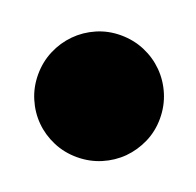

<svg xmlns="http://www.w3.org/2000/svg" viewBox="-65 -345 427 418"><g transform="rotate(20 148.5 -136.0)"><path d="M9.8 -135.7Q9.8 -165 20.8 -190.7Q31.7 -216.3 50.8 -235.6Q69.8 -254.9 95.5 -266.1Q121.1 -277.3 150.4 -277.3Q179.7 -277.3 205.6 -266.4Q231.4 -255.4 250.7 -236.1Q270 -216.8 281 -190.9Q292 -165 292 -135.7Q292 -106.4 280.8 -80.8Q269.5 -55.2 250.5 -36.1Q231.4 -17.1 205.6 -6.1Q179.7 4.9 150.4 4.9Q121.1 4.9 95.5 -6.1Q69.8 -17.1 50.8 -36.1Q31.7 -55.2 20.8 -80.8Q9.8 -106.4 9.8 -135.7Z"/></g></svg>

Font: Modak sl
Style: Regular
Weight: 400
Designer: Sarang Kulkarni, Maithili Shingre, Noopur Datye
Foundry: Ek Type
Version: Version 1.036;PS Version 1.000;hotconv 1.0.79;makeotf.lib2.5